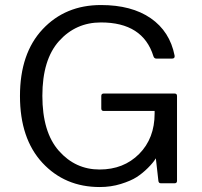

<svg xmlns="http://www.w3.org/2000/svg" viewBox="-20 -735 810 770"><path d="M384.8 -714.8C289.7 -714.8 211.8 -682.5 151.1 -617.9C90.4 -553.3 60.1 -464 60.1 -350.1C60.1 -236.2 90.1 -146.8 150.1 -82C210.2 -17.3 286.8 15.1 379.9 15.1C409.8 15.1 438.2 11 464.8 2.7C491.5 -5.6 512.7 -14.8 528.3 -24.9C543.9 -35 558.9 -47.2 573.2 -61.5C587.6 -75.8 598.1 -88.7 605 -100.1L615.2 -9.8C615.9 -3.3 619.1 0 625 0H680.2C686.7 0 689.9 -3.3 689.9 -9.8V-350.1C689.9 -356.6 686.7 -359.9 680.2 -359.9H396C389.5 -359.9 386.2 -356.6 386.2 -350.1V-299.8C386.2 -293.3 389.5 -290 396 -290H600.1V-279.8C600.1 -213.4 579.4 -159.3 538.1 -117.7C496.7 -76 443.8 -55.2 379.2 -55.2C314.5 -55.2 260.2 -80.2 216.1 -130.1C172 -180.1 149.9 -253.6 149.9 -350.6C149.9 -447.6 172.3 -520.9 217 -570.6C261.8 -620.2 317.7 -645 384.8 -645C497.1 -645 567.2 -599.9 595.2 -509.8C597.2 -503.3 601.1 -500 606.9 -500H669.9C678.1 -500 681.5 -504.1 680.2 -512.2C667.5 -576.7 635.6 -626.5 584.5 -661.9C533.4 -697.2 466.8 -714.8 384.8 -714.8Z"/></svg>

Font: Numans
Style: Regular
Weight: 400
Designer: Jovanny Lemonad
Foundry: Jovanny Lemonad
Version: Version 001.001